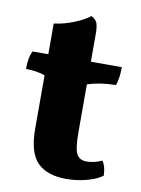

<svg xmlns="http://www.w3.org/2000/svg" viewBox="-75 -672 537 733"><g transform="rotate(10 193.5 -305.5)"><path d="M233 9Q158 9 120.5 -29Q83 -67 83 -160V-366Q55 -377 9 -378Q9 -398 11.5 -414.5Q14 -431 22 -448H83V-567Q122 -572 159.5 -587Q197 -602 220 -620Q235 -613 241.5 -600.5Q248 -588 248 -555V-448H368Q368 -426 365.5 -409Q363 -392 358 -377Q294 -376 248 -360V-175Q248 -110 259.5 -90Q271 -70 297 -70Q312 -70 327.5 -73.5Q343 -77 357 -84Q371 -64 372 -28Q351 -12 312.5 -1.5Q274 9 233 9Z"/></g></svg>

Font: Vollkorn ExtraBold
Style: Regular
Weight: 800
Designer: Friedrich Althausen
Foundry: Friedrich Althausen
Version: Version 5.000; ttfautohint (v1.8.3)